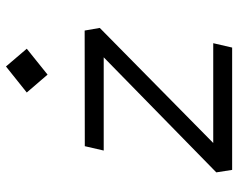

<svg xmlns="http://www.w3.org/2000/svg" viewBox="-99 -719 818 660"><g transform="rotate(-90 310.0 -389.0)"><path d="M56 0H476.5L491.5 -65H148.5L544 -455L535 -507L137.5 -506.5L122.5 -441.5H443L47.5 -54.5ZM322 -706 383.5 -634.5 472.5 -706 411.5 -777.5Z"/></g></svg>

Font: Monaspace Krypton Light
Style: Italic
Weight: 300
Italic angle: -11°
Designer: Riley Cran & the Lettermatic Team
Foundry: Lettermatic
Version: Version 1.101 (Monaspace Krypton)